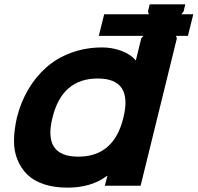

<svg xmlns="http://www.w3.org/2000/svg" viewBox="-20 -860 916 890"><path d="M551.8 -314Q597.2 -496.1 433.1 -496.1Q267.1 -496.1 223.1 -314Q178.2 -133.8 342.8 -133.8Q508.3 -133.8 551.8 -314ZM876 -793.9 851.1 -693.8H795.9L799.8 -682.1L631.8 1H465.8L478 -44.9H476.1Q403.3 9.8 293 9.8Q231.4 9.8 184.1 -5.9Q136.7 -21.5 107.2 -50.3Q77.6 -79.1 61 -119.4Q44.4 -159.7 44.9 -208.5Q45.4 -257.3 58.1 -314Q75.7 -384.8 110.1 -443.8Q144.5 -502.9 193.8 -546.9Q243.2 -590.8 310.1 -615.5Q377 -640.1 454.1 -640.1Q500.5 -640.1 543.5 -624Q586.4 -607.9 607.9 -581.1H609.9L634.8 -682.1L645 -693.8H438L462.9 -793.9H669.9L666 -807.1L673.8 -839.8H838.9L831.1 -807.1L820.8 -793.9Z"/></svg>

Font: Sinkin Sans 700 Bold Italic
Style: Bold Italic
Weight: 700
Italic angle: -112°
Designer: Keith Bates
Foundry: K-Type
Version: Sinkin Sans (version 1.0)  by Keith Bates   •   © 2014   www